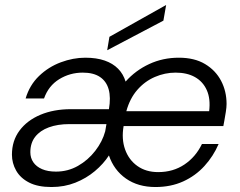

<svg xmlns="http://www.w3.org/2000/svg" viewBox="-20 -740 963 772"><path d="M187 12Q132 12 97 -6Q62 -24 45 -54Q28 -84 28 -118Q28 -174 58.5 -215Q89 -256 142.5 -278.5Q196 -301 265 -301H418Q426 -348 417 -380.5Q408 -413 382 -430.5Q356 -448 313 -448Q261 -448 218 -421.5Q175 -395 157 -344H83Q99 -398 137 -434.5Q175 -471 224.5 -489.5Q274 -508 323 -508Q368 -508 401 -496.5Q434 -485 455 -463.5Q476 -442 485 -412Q525 -457 580 -482.5Q635 -508 699 -508Q762 -508 804.5 -482.5Q847 -457 869 -415Q891 -373 891 -322Q891 -309 888 -290Q885 -271 882 -254.5Q879 -238 878 -233H477Q468 -181 483 -139Q498 -97 532.5 -72.5Q567 -48 616 -48Q676 -48 721.5 -78.5Q767 -109 792 -161H859Q838 -112 802 -72.5Q766 -33 716.5 -10.5Q667 12 605 12Q535 12 486.5 -22Q438 -56 418 -115Q396 -81 361.5 -52Q327 -23 283 -5.5Q239 12 187 12ZM205 -50Q253 -50 293.5 -73Q334 -96 363 -133.5Q392 -171 403 -212L408 -241H259Q212 -241 176.5 -228Q141 -215 121.5 -190Q102 -165 102 -128Q102 -105 114 -87.5Q126 -70 149 -60Q172 -50 205 -50ZM488 -293H821Q827 -343 811.5 -377.5Q796 -412 764 -430Q732 -448 686 -448Q643 -448 602.5 -430.5Q562 -413 532 -378.5Q502 -344 488 -293ZM411 -538 420 -592 648 -720 637 -657Z"/></svg>

Font: DM Sans 24pt Light
Style: Italic
Weight: 300
Italic angle: -10°
Designer: Colophon Foundry, Jonny Pinhorn
Foundry: Colophon Foundry
Version: Version 4.004;gftools[0.9.30]